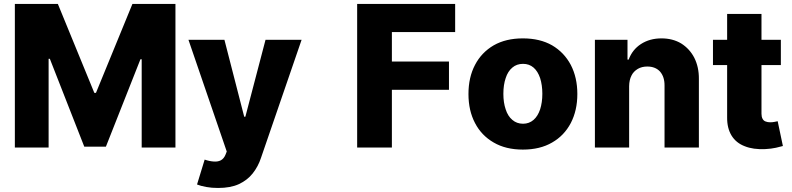

<svg xmlns="http://www.w3.org/2000/svg" viewBox="-20 -747 4007 972"><path d="M55.2 0V-727.1H272.9L457.5 -276.9H465.8L650.4 -727.1H868.2V0H697.3V-446.8H690.9L516.1 -4.4H406.7L232.4 -449.2H226.1V0Z M1084 204.6Q1051.3 204.6 1024.9 199.7Q995.1 194.3 977.5 187L1016.1 61Q1040 69.3 1062.5 70.8Q1083 72.3 1098.1 64.5Q1113.8 55.7 1121.6 36.1L1127.9 20L934.1 -545.4H1116.2L1216.3 -156.2H1222.2L1324.2 -545.4H1506.8L1301.3 52.2Q1287.1 95.7 1259.3 130.9Q1232.4 165 1189.5 185.1Q1147 204.6 1084 204.6Z M1963.9 0H1788.1V-727.1H2284.2V-584.5H1963.9V-435.5H2252.9V-292.5H1963.9Z M2627 10.3Q2540.5 10.3 2479.5 -25.4Q2417.5 -61 2384.8 -124Q2351.6 -187 2351.6 -271Q2351.6 -355.5 2384.8 -418.5Q2417.5 -481.4 2479.5 -517.6Q2541 -552.7 2627 -552.7Q2713.4 -552.7 2774.9 -517.6Q2835.9 -481.9 2869.6 -418.5Q2902.8 -354.5 2902.8 -271Q2902.8 -188 2869.6 -124Q2835.9 -60.1 2774.9 -25.4Q2713.9 10.3 2627 10.3ZM2627.9 -120.6Q2658.7 -120.6 2681.2 -140.1Q2702.6 -158.7 2714.4 -193.4Q2725.6 -228.5 2725.6 -272Q2725.6 -316.4 2714.4 -351.6Q2702.6 -386.2 2681.2 -404.8Q2659.2 -423.8 2627.9 -423.8Q2595.7 -423.8 2573.7 -404.8Q2550.8 -385.7 2540 -351.6Q2528.3 -317.4 2528.3 -272Q2528.3 -227.5 2540 -193.4Q2550.8 -159.2 2573.7 -140.1Q2596.2 -120.6 2627.9 -120.6Z M3165 -311V0H2991.7V-545.4H3156.7V-445.3H3162.6Q3181.2 -495.6 3224.6 -523.9Q3269 -552.7 3328.6 -552.7Q3385.7 -552.7 3428.7 -526.9Q3471.2 -500 3494.6 -455.1Q3518.6 -407.7 3518.1 -347.7V0H3344.2V-313.5Q3344.7 -357.9 3321.3 -384.8Q3297.9 -410.2 3256.8 -410.2Q3229.5 -410.2 3209 -398.4Q3187 -385.3 3176.8 -364.3Q3165.5 -342.3 3165 -311Z M3589.4 -545.4H3933.1V-417.5H3589.4ZM3661.1 -152.3V-676.3H3835V-171.4Q3835 -155.8 3840.3 -146Q3845.7 -135.7 3855 -132.3Q3865.2 -127.9 3878.9 -127.9Q3890.6 -127.9 3900.4 -129.9Q3906.7 -130.9 3917 -133.3L3943.4 -7.8Q3930.7 -3.9 3908.2 1Q3883.8 6.3 3854.5 7.8Q3793 10.7 3750 -6.8Q3706.5 -23.4 3683.6 -60.5Q3660.6 -98.1 3661.1 -152.3Z"/></svg>

Font: My Font
Style: Regular
Weight: 500
Designer: Rasmus Andersson
Foundry: rsms
Version: Version 0.001